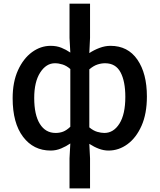

<svg xmlns="http://www.w3.org/2000/svg" viewBox="-20 -817 881 1060"><path d="M363.8 223.1V57.1L368.2 -24.9Q345.7 -9.3 317.9 2.4Q290 14.2 259.8 14.2Q164.6 14.2 107.2 -61.8Q49.8 -137.7 49.8 -274.9Q49.8 -364.3 79.3 -429.2Q108.9 -494.1 156.7 -529.1Q204.6 -564 259.8 -564Q292.5 -564 318.6 -553.5Q344.7 -543 368.2 -526.9L363.8 -607.9V-796.9H477.1V-607.9L473.1 -523.9Q499 -541 529.5 -552.5Q560.1 -564 589.8 -564Q686 -564 738.5 -487.8Q791 -411.6 791 -284.2Q791 -189.5 761.5 -122.8Q731.9 -56.2 683.8 -21Q635.7 14.2 579.1 14.2Q552.7 14.2 525.9 4.2Q499 -5.9 473.1 -22.9L477.1 57.1V223.1ZM287.1 -83Q309.6 -83 328.6 -90.3Q347.7 -97.7 368.2 -117.2V-436Q347.2 -454.1 325.7 -460.9Q304.2 -467.8 283.2 -467.8Q234.9 -467.8 201.9 -416.5Q168.9 -365.2 168.9 -275.9Q168.9 -183.1 200 -133.1Q231 -83 287.1 -83ZM556.2 -83Q606.9 -83 639.4 -134.5Q671.9 -186 671.9 -282.2Q671.9 -368.2 645.3 -418Q618.7 -467.8 560.1 -467.8Q539.1 -467.8 517.6 -460.7Q496.1 -453.6 473.1 -434.1V-113.8Q495.6 -95.2 517.1 -89.1Q538.6 -83 556.2 -83Z"/></svg>

Font: Source Han Sans CN Medium
Style: Regular
Weight: 500
Designer: Ryoko NISHIZUKA  (kana, bopomofo & ideographs); Paul D. Hunt (Latin, Greek & Cyrillic); Sandoll Communications , Soo-you
Foundry: Adobe
Version: Version 2.004;hotconv 1.0.118;makeotfexe 2.5.65603